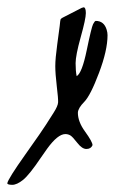

<svg xmlns="http://www.w3.org/2000/svg" viewBox="-107 -403 332 531"><path d="M119.1 -381.3 65.9 -354C63 -352.4 61.2 -350.8 60.5 -349.4C59.9 -347.9 59.1 -341.8 58.1 -331.1L51.3 -280.3C47.7 -253.9 45.9 -233.8 45.9 -220C45.9 -206.1 47.3 -187.7 50 -164.8C52.8 -141.8 54 -127 53.7 -120.1C53.4 -113.3 49.2 -103.7 41.3 -91.3C33.3 -78.9 26.2 -67.8 20 -57.9C13.8 -47.9 -5.1 -20.6 -36.9 24.2C-68.6 68.9 -85.3 95.5 -86.9 104C-86.6 106.6 -82.1 108 -73.5 108.2C-64.9 108.3 -54.8 103.8 -43.2 94.5C-31.7 85.2 -15.1 64.6 6.3 32.7L23.4 8.3C43 -18.7 59.7 -32.2 73.7 -32.2C78.6 -32.2 83.2 -31 87.4 -28.6C91.6 -26.1 98.1 -19.2 106.9 -7.8C115.7 3.6 124.2 9.2 132.3 9C140.5 8.9 146 5.4 148.9 -1.5C148.9 -7.6 141.9 -20.3 127.9 -39.6C114.9 -57.5 108.4 -74.7 108.4 -91.3C108.7 -99.8 114.6 -109.8 126 -121.3C137.4 -132.9 151 -159.5 166.7 -201.2C182.5 -242.8 190.4 -277.7 190.4 -305.7C190.4 -310.5 189.6 -315.6 188 -320.8C183.1 -337.1 173 -345.2 157.7 -345.2C155.8 -344.9 153.3 -341.9 150.4 -336.2C147.5 -330.5 141.6 -306.4 132.8 -263.9C124 -221.4 114.7 -197.6 105 -192.4C103 -202.1 102.1 -214.1 102.1 -228.3C102.1 -242.4 106.8 -266.4 116.2 -300.3C125.7 -334.1 130.4 -356.3 130.4 -366.7C130.4 -377.1 128.4 -382.5 124.5 -382.8Z"/></svg>

Font: Kristi
Style: Medium
Weight: 400
Italic angle: -15°
Version: Version 1.003